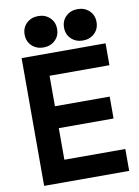

<svg xmlns="http://www.w3.org/2000/svg" viewBox="-98 -972 748 1036"><g transform="rotate(-10 276.0 -454.0)"><path d="M518 -700V-580H190V-413H490V-293H190V-120H524V0H58V-700ZM96 -822Q96 -860 121.5 -884Q147 -908 185 -908Q223 -908 248.5 -884Q274 -860 274 -822Q274 -784 248.5 -760Q223 -736 185 -736Q147 -736 121.5 -760Q96 -784 96 -822ZM312 -822Q312 -860 337.5 -884Q363 -908 401 -908Q439 -908 464.5 -884Q490 -860 490 -822Q490 -784 464.5 -760Q439 -736 401 -736Q363 -736 337.5 -760Q312 -784 312 -822Z"/></g></svg>

Font: Space Grotesk Variable
Style: Regular
Weight: 400
Designer: Florian Karsten (Space Grotesk), Colophon Foundry (Space Mono)
Foundry: Florian Karsten
Version: Version 1.106